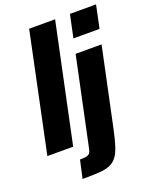

<svg xmlns="http://www.w3.org/2000/svg" viewBox="-174 -839 914 1133"><g transform="rotate(-20 283.0 -272.5)"><path d="M-5 0 151 -743H314L157 0ZM377 -600 407 -743H571L541 -600ZM144 198 169 85Q201 85 215.5 80Q230 75 235 63.5Q240 52 243 34L358 -510H521L417 -19Q404 43 391 83.5Q378 124 360 147.5Q342 171 314.5 182Q287 193 245.5 195.5Q204 198 144 198Z"/></g></svg>

Font: Saira SemiCondensed ExtraBold
Style: Italic
Weight: 800
Width: 4
Italic angle: -12°
Designer: Hector Gatti with collaboration of the Omnibus-Type team
Foundry: Omnibus-Type
Version: Version 1.101